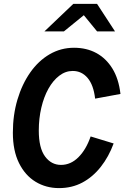

<svg xmlns="http://www.w3.org/2000/svg" viewBox="-20 -955 640 985"><path d="M283 10Q216 10 162.5 -22.5Q109 -55 77.5 -118.5Q46 -182 46 -274Q46 -365 69.5 -444Q93 -523 135 -583Q177 -643 234.5 -676.5Q292 -710 360 -710Q424 -710 474 -683Q524 -656 556.5 -603.5Q589 -551 598 -473L468 -449Q460 -519 429.5 -555Q399 -591 353 -591Q316 -591 284 -566.5Q252 -542 228.5 -500Q205 -458 192 -402.5Q179 -347 179 -285Q179 -196 211 -152.5Q243 -109 293 -109Q343 -109 382.5 -148.5Q422 -188 445 -255L563 -219Q538 -151 497 -99Q456 -47 402.5 -18.5Q349 10 283 10ZM208 -794 356 -935H478L570 -794H478L410 -877L308 -794Z"/></svg>

Font: Red Hat Mono SemiBold
Style: Italic
Weight: 600
Italic angle: -12°
Monospace: yes
Designer: Pentagram, MCKL
Foundry: MCKL
Version: Version 1.030